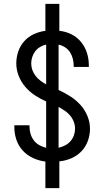

<svg xmlns="http://www.w3.org/2000/svg" viewBox="-20 -863 540 990"><path d="M214 107V-30Q181 -34 150.5 -48Q120 -62 97.5 -86.5Q75 -111 64.5 -142.5Q54 -174 54 -207V-217H132V-211Q132 -192 137.5 -173Q143 -154 154.5 -139Q166 -124 183 -114.5Q200 -105 218 -101V-340Q188 -353 160 -371.5Q132 -390 110.5 -415Q89 -440 76.5 -471.5Q64 -503 64 -536Q64 -567 74 -597Q84 -627 105 -650.5Q126 -674 154.5 -687Q183 -700 214 -704V-843H286V-704Q318 -701 347.5 -686.5Q377 -672 397.5 -647Q418 -622 428 -591Q438 -560 438 -528V-518H360V-524Q360 -542 355.5 -560Q351 -578 341 -593.5Q331 -609 315.5 -619Q300 -629 282 -633V-399Q313 -385 342 -366.5Q371 -348 394 -323Q417 -298 430.5 -265.5Q444 -233 444 -199Q444 -167 433 -136.5Q422 -106 400 -83Q378 -60 348 -47Q318 -34 286 -31V107ZM218 -428V-633Q202 -630 187 -621Q172 -612 162 -599Q152 -586 146.5 -569.5Q141 -553 141 -536Q141 -518 147 -501.5Q153 -485 164 -471Q175 -457 189 -446.5Q203 -436 218 -428ZM282 -101Q299 -105 315 -113Q331 -121 343 -134.5Q355 -148 361 -165Q367 -182 367 -200Q367 -218 360 -236Q353 -254 341 -268Q329 -282 313.5 -292.5Q298 -303 282 -312Z"/></svg>

Font: Huly
Style: Regular
Weight: 400
Designer: Belleve Invis
Foundry: Belleve Invis
Version: Version 33.2.5; ttfautohint (v1.8.4)